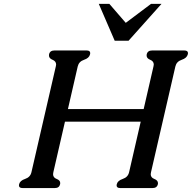

<svg xmlns="http://www.w3.org/2000/svg" viewBox="-20 -954 983 984"><path d="M486.3 -934.1H540.5L624.5 -836.9L753.9 -934.1H807.6L638.7 -745.1H567.9ZM378.4 -613.8 328.1 -395H716.3L766.6 -613.8Q767.6 -618.7 768.1 -623Q768.1 -640.1 750 -647.5Q731.4 -654.8 731.4 -669.4Q731.4 -672.4 731.9 -675.3Q736.3 -695.3 759.3 -695.3H924.8Q943.4 -695.3 943.4 -681.6Q943.4 -678.7 942.4 -675.3Q937.5 -656.2 911.1 -647.5Q884.8 -638.7 878.9 -613.8L753.9 -71.3Q752.9 -65.9 752.4 -61.5Q752.4 -43.9 770.5 -37.1Q789.6 -29.8 789.6 -15.1Q789.6 -12.7 789.1 -10.3Q784.7 9.8 761.7 9.8H596.2Q577.6 9.8 577.6 -3.9Q577.6 -6.8 578.6 -10.3Q583 -28.3 609.4 -37.1Q635.7 -45.9 641.6 -71.3L701.2 -330.6H313L253.4 -71.3Q252.4 -65.9 252 -61.5Q252 -43.9 270 -37.1Q289.1 -29.8 288.6 -15.6Q288.6 -13.2 288.1 -10.3Q283.7 9.8 261.2 9.8H95.7Q77.1 9.8 77.1 -3.9Q77.1 -6.8 78.1 -10.3Q82.5 -28.3 108.9 -37.1Q135.3 -45.9 141.1 -71.3L266.1 -613.8Q267.1 -618.7 267.6 -623Q267.6 -640.1 249.5 -647.5Q231 -654.8 231 -669.4Q231 -672.4 231.4 -675.3Q235.8 -695.3 258.8 -695.3H424.3Q442.4 -695.3 442.4 -681.6Q442.4 -678.7 441.4 -675.3Q437 -656.2 410.6 -647.5Q384.3 -638.7 378.4 -613.8Z"/></svg>

Font: Caudex
Style: Bold
Weight: 700
Italic angle: -13°
Version: Version 1.04